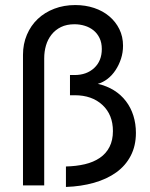

<svg xmlns="http://www.w3.org/2000/svg" viewBox="-20 -734 593 760"><path d="M241 -75Q282 -76 316 -84Q350 -92 375 -109Q400 -126 413.5 -152.5Q427 -179 427 -215Q427 -280 385.5 -318.5Q344 -357 276 -357H257V-437H275Q323 -437 353 -465Q383 -493 383 -540Q383 -565 374 -583.5Q365 -602 350 -614Q335 -626 315.5 -632Q296 -638 275 -638Q244 -638 221.5 -627Q199 -616 184 -597Q169 -578 162 -554Q155 -530 155 -503V0H71V-517Q71 -560 86.5 -596.5Q102 -633 129.5 -659Q157 -685 195 -699.5Q233 -714 278 -714Q318 -714 352.5 -702.5Q387 -691 412.5 -669.5Q438 -648 452.5 -618.5Q467 -589 467 -553Q467 -526 459 -501.5Q451 -477 437.5 -456.5Q424 -436 406 -422Q388 -408 367 -402Q403 -394 431 -376.5Q459 -359 478.5 -333.5Q498 -308 508 -276Q518 -244 518 -208Q518 -157 497.5 -117.5Q477 -78 440 -51.5Q403 -25 352 -10.5Q301 4 241 6Z"/></svg>

Font: Raleway Medium Alt1
Style: Regular
Weight: 500
Designer: Matt McInerney, Pablo Impallari, Rodrigo Fuenzalida
Foundry: Matt McInerney, Pablo Impallari, Rodrigo Fuenzalida
Version: Version 3.000g; ttfautohint (v1.5) -l 8 -r 28 -G 28 -x 14 -D